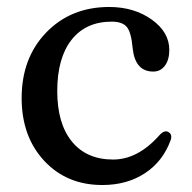

<svg xmlns="http://www.w3.org/2000/svg" viewBox="-20 -520 551 550"><path d="M273 10Q171 10 106.5 -59.5Q42 -129 42 -239Q42 -354 112.5 -427Q183 -500 293 -500Q364 -500 414.5 -464Q465 -428 465 -377Q465 -349 452.5 -332Q440 -315 419 -315Q367 -315 360 -382Q356 -427 343.5 -442.5Q331 -458 300 -458Q226 -458 185 -406Q144 -354 144 -259Q144 -166 186 -114.5Q228 -63 304 -63Q375 -63 437 -133L442 -138Q453 -147 462 -142Q473 -136 470 -122L469 -119Q447 -58 395.5 -24Q344 10 273 10Z"/></svg>

Font: Caslon OS
Style: Regular
Weight: 400
Designer: Alfredo Marco Pradil
Foundry: Hanken Design Co.
Version: Version 1.000;PS 001.000;hotconv 1.0.88;makeotf.lib2.5.64775